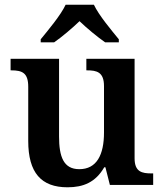

<svg xmlns="http://www.w3.org/2000/svg" viewBox="-20 -786 695 816"><path d="M153 -619V-606H210C242 -628 288 -667 318 -696C348 -667 395 -628 427 -606H485V-619C454 -657 400 -721 379 -766H259C238 -721 184 -657 153 -619ZM267 10C334 10 386 -11 423 -75H428L447 0H631V-49H624C584 -49 552 -55 552 -113V-536H347V-487H350C391 -487 422 -480 422 -420V-223C422 -128 391 -67 317 -67C250 -67 231 -120 231 -206V-536H25V-487H28C75 -487 100 -476 100 -417V-187C100 -52 155 10 267 10Z"/></svg>

Font: Noto Serif Gurmukhi SemiBold
Style: Regular
Weight: 600
Designer: Vaibhav Singh and the Monotype Design Team
Foundry: Monotype Imaging Inc.
Version: Version 2.004